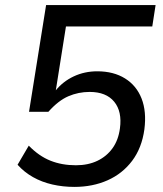

<svg xmlns="http://www.w3.org/2000/svg" viewBox="-20 -725 640 754"><path d="M272 9Q227 9 185.5 -0.5Q144 -10 109.5 -29.5Q75 -49 49 -78L93 -153Q133 -112 178 -94Q223 -76 278 -76Q326 -76 362.5 -93.5Q399 -111 422 -143Q445 -175 451 -221Q460 -287 428.5 -325.5Q397 -364 332 -364Q288 -364 248.5 -347Q209 -330 170 -286H94L161 -705H591L578 -621H239L199 -369H198Q227 -405 269.5 -425Q312 -445 362 -445Q426 -445 471 -417Q516 -389 536 -338Q556 -287 547 -217Q537 -144 499 -93.5Q461 -43 402.5 -17Q344 9 272 9Z"/></svg>

Font: Nunito Sans 7pt Medium
Style: Italic
Weight: 500
Italic angle: -9°
Designer: Vernon Adams
Foundry: Vernon Adams
Version: Version 3.101;gftools[0.9.27]